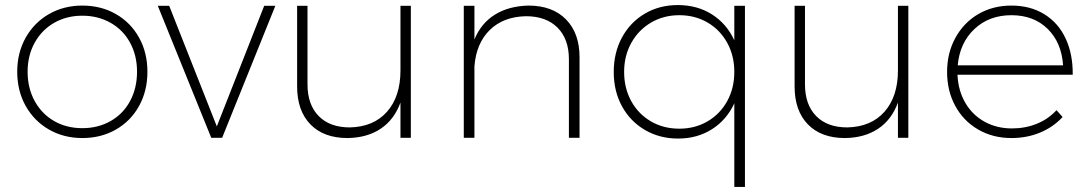

<svg xmlns="http://www.w3.org/2000/svg" viewBox="-20 -544 4300 758"><path d="M562 -261Q562 -185 529 -125.5Q496 -66 437.5 -32.5Q379 1 305 1Q232 1 173.5 -32.5Q115 -66 81.5 -125.5Q48 -185 48 -261Q48 -336 81.5 -395.5Q115 -455 173.5 -488.5Q232 -522 305 -522Q379 -522 437.5 -488.5Q496 -455 529 -395.5Q562 -336 562 -261ZM89 -261Q89 -196 117 -145Q145 -94 194 -66Q243 -38 305 -38Q367 -38 416.5 -66Q466 -94 493.5 -145Q521 -196 521 -261Q521 -325 493.5 -375.5Q466 -426 416.5 -454Q367 -482 305 -482Q243 -482 194 -454Q145 -426 117 -375.5Q89 -325 89 -261Z M603 -521H648L836 -45L1023 -521H1067L857 0H814Z M1602 -521V0H1561V-139Q1536 -71 1482.5 -35.5Q1429 0 1352 1Q1258 1 1205.5 -53Q1153 -107 1153 -203V-521H1194V-211Q1194 -131 1238 -86Q1282 -41 1361 -41Q1455 -43 1508 -103Q1561 -163 1561 -266V-521Z M2268 -318V0H2226V-310Q2226 -390 2181 -435Q2136 -480 2056 -480Q1967 -478 1913.5 -425.5Q1860 -373 1853 -282V0H1811V-521H1853V-388Q1879 -452 1933.5 -486Q1988 -520 2066 -522Q2161 -522 2214.5 -467.5Q2268 -413 2268 -318Z M2921 -521V194H2879V-136Q2849 -71 2791 -34Q2733 3 2657 3Q2584 3 2526 -31Q2468 -65 2435.5 -124.5Q2403 -184 2403 -260Q2403 -336 2435.5 -396Q2468 -456 2525.5 -490Q2583 -524 2656 -524Q2733 -524 2791 -487Q2849 -450 2879 -385V-521ZM2879 -260Q2879 -324 2851 -375Q2823 -426 2773.5 -455Q2724 -484 2662 -484Q2600 -484 2550.5 -455Q2501 -426 2472.5 -375Q2444 -324 2444 -260Q2444 -196 2472 -145Q2500 -94 2549.5 -65Q2599 -36 2662 -36Q2724 -36 2773.5 -65Q2823 -94 2851 -145Q2879 -196 2879 -260Z M3566 -521V0H3525V-139Q3500 -71 3446.5 -35.5Q3393 0 3316 1Q3222 1 3169.5 -53Q3117 -107 3117 -203V-521H3158V-211Q3158 -131 3202 -86Q3246 -41 3325 -41Q3419 -43 3472 -103Q3525 -163 3525 -266V-521Z M4215 -249H3760Q3763 -186 3791 -138Q3819 -90 3867 -63.5Q3915 -37 3975 -37Q4028 -37 4073.5 -55.5Q4119 -74 4151 -109L4175 -82Q4138 -42 4086 -20.5Q4034 1 3973 1Q3900 1 3842 -32.5Q3784 -66 3751.5 -125.5Q3719 -185 3719 -260Q3719 -335 3752 -395Q3785 -455 3842.5 -488.5Q3900 -522 3973 -522Q4048 -522 4103.5 -487.5Q4159 -453 4187.5 -391Q4216 -329 4215 -249ZM4177 -286Q4171 -376 4116 -430Q4061 -484 3973 -484Q3885 -484 3827 -429.5Q3769 -375 3761 -286Z"/></svg>

Font: Montserrat arm2 ExtraLight
Style: Regular
Weight: 275
Designer: Julieta Ulanovsky
Foundry: Julieta Ulanovsky
Version: Version 6.000